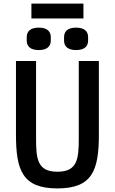

<svg xmlns="http://www.w3.org/2000/svg" viewBox="-20 -1038 640 1070"><path d="M69 -698V-289C69 -89 105 12 300 12C495 12 531 -89 531 -289V-698H419V-269C419 -154 413 -81 300 -81C187 -81 181 -154 181 -269V-698ZM155 -935H445V-1018H155ZM196 -759C245 -759 263 -782 263 -812V-831C263 -861 245 -884 196 -884C147 -884 129 -861 129 -831V-812C129 -782 147 -759 196 -759ZM404 -759C453 -759 471 -782 471 -812V-831C471 -861 453 -884 404 -884C355 -884 337 -861 337 -831V-812C337 -782 355 -759 404 -759Z"/></svg>

Font: IBM Plex Mono Medm
Style: Regular
Weight: 500
Monospace: yes
Designer: Mike Abbink, Paul van der Laan, Pieter van Rosmalen
Foundry: Bold Monday
Version: Version 2.004